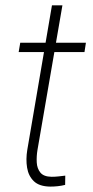

<svg xmlns="http://www.w3.org/2000/svg" viewBox="-20 -688 349 718"><path d="M301.3 -528.3 295.9 -493.2H49.8L55.7 -528.3ZM174.3 -668H213.4L120.1 -127Q116.2 -103.5 117.4 -80.6Q118.7 -57.6 131.1 -42.5Q143.6 -27.3 172.9 -26.9Q186 -26.9 198.7 -28.3Q211.4 -29.8 224.1 -31.2L223.6 3.4Q210 6.8 196 8.3Q182.1 9.8 168 9.8Q127 9.3 106.7 -10.3Q86.4 -29.8 81.3 -61Q76.2 -92.3 82 -127.4Z"/></svg>

Font: Roboto ExtraLight
Style: Italic
Weight: 250
Designer: Christian Robertson
Foundry: Google
Version: Version 3.009; 2024